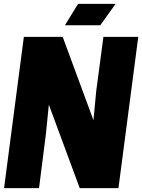

<svg xmlns="http://www.w3.org/2000/svg" viewBox="-20 -970 733 990"><path d="M692.9 -779.8 590.8 0H391.1L231.9 -430.2L216.8 -279.8L181.2 0H1L103 -779.8H303.2L461.9 -350.1L476.1 -500L513.2 -779.8ZM382.8 -950.2H576.2L497.1 -839.8H314.9Z"/></svg>

Font: Cooper Hewitt
Style: Heavy Italic
Weight: 714
Designer: Village Type and Design LLC
Foundry: Cooper Hewitt Smithsonian Design Museum
Version: 1.000